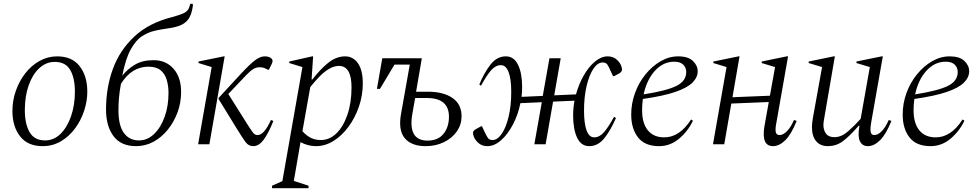

<svg xmlns="http://www.w3.org/2000/svg" viewBox="-20 -755 5128 1005"><path d="M203 10Q125 10 85 -41.5Q45 -93 45 -174Q45 -229 63 -280Q81 -331 112.5 -371.5Q144 -412 187 -436Q230 -460 279 -460Q357 -460 397 -408.5Q437 -357 437 -275Q437 -226 420.5 -175.5Q404 -125 373 -83Q342 -41 299 -15.5Q256 10 203 10ZM216 -20Q262 -20 297 -54.5Q332 -89 352 -147Q372 -205 372 -275Q372 -347 347.5 -389Q323 -431 267 -431Q221 -431 185.5 -398Q150 -365 130 -308Q110 -251 110 -179Q110 -106 135 -63Q160 -20 216 -20Z M976 -735H987L990 -731L989 -721Q984 -686 971 -662.5Q958 -639 931 -625.5Q904 -612 856 -606Q816 -600 792 -594.5Q768 -589 752.5 -581.5Q737 -574 721 -564Q692 -545 665 -497.5Q638 -450 620 -359Q648 -394 687 -417Q726 -440 784 -440Q849 -440 888.5 -395Q928 -350 928 -274Q928 -218 909.5 -167.5Q891 -117 858.5 -76.5Q826 -36 783.5 -13Q741 10 692 10Q614 10 574.5 -42Q535 -94 535 -182Q535 -296 571 -394.5Q607 -493 684 -564.5Q761 -636 883 -666Q918 -676 937 -684Q956 -692 964 -704Q972 -716 976 -735ZM600 -178Q600 -98 628.5 -59Q657 -20 707 -20Q752 -20 787 -54Q822 -88 842 -144Q862 -200 862 -268Q862 -306 852.5 -337.5Q843 -369 820.5 -387.5Q798 -406 757 -406Q669 -406 613 -316Q606 -278 603 -245Q600 -212 600 -178Z M1306 10Q1281 10 1265.5 -11Q1250 -32 1221 -79L1124 -237V-242Q1199 -324 1243.5 -371.5Q1288 -419 1315 -439.5Q1342 -460 1365 -460Q1386 -460 1397 -452Q1412 -442 1404 -424L1388 -391L1385 -389L1372 -395Q1365 -399 1357 -401Q1349 -403 1338 -403Q1321 -403 1305 -393Q1289 -383 1268 -361L1175 -263L1272 -109Q1294 -74 1304 -61Q1314 -48 1328 -48Q1363 -48 1398 -127L1411 -122Q1385 -57 1360 -23.5Q1335 10 1306 10ZM1017 0 1088 -404 1019 -425V-433L1151 -460H1156L1076 0Z M1404 230V217L1458 193L1563 -404L1494 -425V-433L1614 -460H1619L1611 -339H1615Q1661 -398 1701.5 -429Q1742 -460 1787 -460Q1828 -460 1853.5 -424Q1879 -388 1879 -318Q1879 -256 1859 -197.5Q1839 -139 1804.5 -92Q1770 -45 1726 -17.5Q1682 10 1634 10Q1613 10 1592 4.5Q1571 -1 1553 -11L1518 192L1595 217V230ZM1754 -410Q1728 -410 1701.5 -394Q1675 -378 1650.5 -352.5Q1626 -327 1604 -299L1563 -68Q1586 -43 1609 -32.5Q1632 -22 1659 -22Q1705 -22 1741 -57Q1777 -92 1798.5 -154.5Q1820 -217 1820 -298Q1820 -410 1754 -410Z M1953 -290 1981 -450H2188L2158 -275H2220Q2300 -275 2348 -242.5Q2396 -210 2396 -146Q2396 -103 2371.5 -67.5Q2347 -32 2304 -11Q2261 10 2208 10Q2133 10 2098 -32.5Q2063 -75 2080 -164L2125 -417H2045L1969 -290ZM2138 -157Q2115 -19 2218 -19Q2273 -19 2301.5 -54.5Q2330 -90 2330 -144Q2330 -242 2214 -242H2153Z M2628 -460Q2670 -460 2691.5 -416Q2713 -372 2713 -299Q2713 -274 2710 -248L2821 -253L2856 -450H2915L2881 -256L2995 -261Q3010 -316 3036 -361Q3062 -406 3094.5 -433Q3127 -460 3161 -460Q3191 -460 3210.5 -441Q3230 -422 3234 -403Q3241 -382 3222 -371L3194 -356H3189L3176 -384Q3167 -405 3159.5 -416.5Q3152 -428 3135 -428Q3108 -428 3086 -395Q3064 -362 3050.5 -305Q3037 -248 3037 -176Q3037 -108 3050.5 -72Q3064 -36 3090 -36Q3118 -36 3141.5 -63Q3165 -90 3194 -143H3196L3204 -137Q3178 -76 3144.5 -33Q3111 10 3064 10Q3022 10 3001 -34Q2980 -78 2980 -151Q2980 -189 2987 -228L2875 -223L2836 0H2777L2816 -220L2704 -215Q2692 -155 2665 -103.5Q2638 -52 2603 -21Q2568 10 2531 10Q2501 10 2481.5 -9Q2462 -28 2458 -47Q2450 -68 2471 -79L2498 -94H2503L2516 -66Q2526 -45 2533.5 -33.5Q2541 -22 2558 -22Q2584 -22 2606.5 -55Q2629 -88 2642.5 -145Q2656 -202 2656 -274Q2656 -342 2642 -378Q2628 -414 2602 -414Q2574 -414 2550.5 -387Q2527 -360 2498 -307H2496L2489 -313Q2514 -374 2547.5 -417Q2581 -460 2628 -460Z M3430 10Q3355 10 3319.5 -36Q3284 -82 3284 -155Q3284 -214 3304 -268.5Q3324 -323 3359 -366Q3394 -409 3438 -434.5Q3482 -460 3530 -460Q3582 -460 3607 -436Q3632 -412 3632 -382Q3632 -350 3604.5 -322.5Q3577 -295 3514 -273.5Q3451 -252 3345 -237Q3341 -208 3341 -178Q3341 -110 3371 -73Q3401 -36 3457 -36Q3537 -36 3597 -129H3599L3607 -123Q3581 -68 3534.5 -29Q3488 10 3430 10ZM3509 -432Q3452 -432 3409 -385.5Q3366 -339 3349 -261Q3470 -280 3521 -305.5Q3572 -331 3572 -378Q3572 -401 3556.5 -416.5Q3541 -432 3509 -432Z M3712 0 3783 -404 3714 -425V-433L3846 -460H3851L3814 -246L4010 -254L4037 -404L3967 -425V-433L4098 -460H4105L4045 -119Q4037 -80 4040.5 -64Q4044 -48 4060 -48Q4079 -48 4099 -68Q4119 -88 4136 -127L4150 -122Q4122 -52 4090.5 -21Q4059 10 4026 10Q3965 10 3981 -92L4004 -221L3808 -213L3771 0Z M4313 10Q4274 10 4252 -16Q4230 -42 4230 -91Q4230 -102 4231.5 -113.5Q4233 -125 4235 -138L4283 -404L4213 -425V-433L4344 -460H4350L4295 -140Q4293 -128 4291.5 -119Q4290 -110 4290 -102Q4290 -74 4303.5 -55.5Q4317 -37 4348 -37Q4384 -37 4419 -67.5Q4454 -98 4485 -133L4533 -404L4463 -425V-433L4595 -460H4601L4541 -119Q4534 -80 4537.5 -64Q4541 -48 4556 -48Q4575 -48 4595 -68Q4615 -88 4632 -127L4646 -122Q4618 -52 4586.5 -21Q4555 10 4523 10Q4494 10 4481.5 -15Q4469 -40 4478 -92L4479 -97H4475Q4424 -39 4390 -14.5Q4356 10 4313 10Z M4851 10Q4776 10 4740.5 -36Q4705 -82 4705 -155Q4705 -214 4725 -268.5Q4745 -323 4780 -366Q4815 -409 4859 -434.5Q4903 -460 4951 -460Q5003 -460 5028 -436Q5053 -412 5053 -382Q5053 -350 5025.5 -322.5Q4998 -295 4935 -273.5Q4872 -252 4766 -237Q4762 -208 4762 -178Q4762 -110 4792 -73Q4822 -36 4878 -36Q4958 -36 5018 -129H5020L5028 -123Q5002 -68 4955.5 -29Q4909 10 4851 10ZM4930 -432Q4873 -432 4830 -385.5Q4787 -339 4770 -261Q4891 -280 4942 -305.5Q4993 -331 4993 -378Q4993 -401 4977.5 -416.5Q4962 -432 4930 -432Z"/></svg>

Font: Spectral Light
Style: Italic
Weight: 300
Italic angle: -10°
Designer: Jean-Baptiste Levee
Foundry: Production Type
Version: Version 2.001